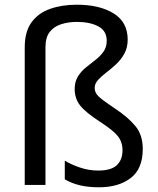

<svg xmlns="http://www.w3.org/2000/svg" viewBox="-20 -785 671 815"><path d="M522 -617Q522 -583 508 -557.5Q494 -532 473 -512.5Q452 -493 431 -477Q410 -461 396 -445.5Q382 -430 382 -412Q382 -399 388.5 -388Q395 -377 414 -362.5Q433 -348 470 -323Q524 -287 555 -249.5Q586 -212 586 -153Q586 -68 534.5 -29Q483 10 400 10Q353 10 317 1Q281 -8 255 -24V-103Q281 -87 319 -74Q357 -61 397 -61Q452 -61 476 -84Q500 -107 500 -147Q500 -183 479.5 -208Q459 -233 406 -267Q343 -308 320 -337.5Q297 -367 297 -407Q297 -438 310.5 -460Q324 -482 344.5 -498.5Q365 -515 385.5 -531Q406 -547 419.5 -566Q433 -585 433 -612Q433 -654 397.5 -673Q362 -692 306 -692Q271 -692 240.5 -682.5Q210 -673 191.5 -650Q173 -627 173 -584V0H85V-584Q85 -651 114 -690.5Q143 -730 193 -747.5Q243 -765 306 -765Q403 -765 462.5 -728Q522 -691 522 -617Z"/></svg>

Font: Noto Sans Mende Kikakui
Style: Regular
Weight: 400
Designer: Monotype Design Team
Foundry: Monotype Imaging Inc.
Version: Version 2.003; ttfautohint (v1.8.4.7-5d5b)